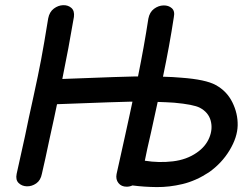

<svg xmlns="http://www.w3.org/2000/svg" viewBox="-20 -736 999 761"><path d="M482 4Q494 4 505 -1Q551 5 601 5.5Q651 6 703.5 -6.5Q756 -19 808 -53Q859 -89 890 -140.5Q921 -192 922 -239Q923 -286 901 -330.5Q879 -375 835 -399Q795 -421 699 -428Q667 -431 626 -432Q652 -556 669 -668Q674 -692 661 -703.5Q648 -715 628 -714.5Q608 -714 590.5 -701Q573 -688 568 -662Q551 -551 527 -433H516Q487 -433 227 -423Q252 -545 273 -669Q276 -693 263 -704.5Q250 -716 230.5 -715.5Q211 -715 193.5 -702Q176 -689 171 -663Q154 -558 143 -500Q138 -473 130 -434.5Q122 -396 112.5 -352.5Q103 -309 94 -268Q85 -227 79 -196Q57 -98 46 -47Q41 -23 54 -10.5Q67 2 86.5 2.5Q106 3 123.5 -9Q141 -21 146 -47Q152 -71 160 -109Q168 -147 177 -188.5Q186 -230 194 -266Q202 -302 206 -323Q470 -333 495 -333H505Q501 -314 493 -277Q485 -240 475.5 -197Q466 -154 457 -113.5Q448 -73 442 -46Q438 -25 449.5 -10.5Q461 4 482 4ZM554 -99Q561 -136 579 -213Q596 -290 605 -332Q640 -331 670 -329Q747 -322 772 -309Q806 -291 815 -258Q824 -225 809.5 -190Q795 -155 760 -131Q720 -103 665 -96.5Q610 -90 554 -99Z"/></svg>

Font: Balsamiq Sans
Style: Italic
Weight: 400
Italic angle: -12°
Designer: Michael Angeles
Foundry: Balsamiq SRL
Version: Version 1.020; ttfautohint (v1.8.4.7-5d5b);gftools[0.9.26]